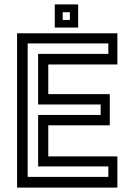

<svg xmlns="http://www.w3.org/2000/svg" viewBox="-20 -851 610 871"><path d="M57.5 0V-700H512.5V-558.5H199V-424H478V-282.5H199V-141.5H512.5V0ZM105.5 -48.5H471.5V-96H153V-329.5H436.5V-377H153V-606.5H471.5V-654H105.5ZM228.5 -726V-831H334.5V-726ZM264.5 -760.5H297V-795.5H264.5Z"/></svg>

Font: Tourney Thin Medium
Style: Regular
Weight: 500
Version: Version 1.015